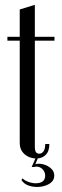

<svg xmlns="http://www.w3.org/2000/svg" viewBox="-20 -646 256 788"><path d="M61 -607.1 123 -626.2V-44.8Q123 -28.4 127.4 -21.8Q131.8 -15.2 141.6 -15.2Q151.1 -15.2 158.4 -24.6Q165.6 -34 165.6 -54.9H182.6Q182.6 -25.1 167.4 -10.3Q152.2 4.5 129.2 4.5Q114.1 4.5 98.4 -2Q82.8 -8.5 71.9 -22.8Q61 -37.1 61 -60.1ZM123 -479V-495H203.6V-479ZM10.4 -479V-495H61V-479ZM67.9 92.9 72.2 86Q84 97.5 105.1 103.2Q126.1 108.9 144.4 103.8Q162.6 98.8 165.2 79.6Q166.4 67.2 160.9 57Q155.5 46.8 144.6 41.2Q133.8 35.6 118.8 39.4H109.9L127 0.8H136.4L125.1 28Q139.5 23.8 157.6 28.4Q175.8 33 189.2 45.1Q202.8 57.2 202.8 74.8Q202.8 94.4 186.2 105.9Q169.8 117.4 146.4 120.4Q123 123.4 100.8 116.7Q78.6 110 67.9 92.9Z"/></svg>

Font: Emberly Black
Style: Regular
Weight: 900
Designer: Rajesh Rajput
Foundry: Rajesh Rajput
Version: Version 1.000